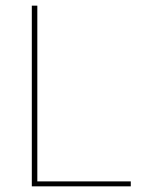

<svg xmlns="http://www.w3.org/2000/svg" viewBox="-20 -659 518 679"><path d="M112 0H92.5V-639H112ZM99 -17.5H442.5V0H99Z"/></svg>

Font: Anek Gujarati Thin
Style: Regular
Weight: 250
Version: Version 1.003